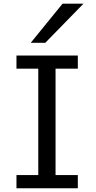

<svg xmlns="http://www.w3.org/2000/svg" viewBox="-20 -1011 516 1031"><path d="M68.4 -712.9V-642.1H185.5V-70.8H68.4V0H397.9V-70.8H278.3V-642.1H397.9V-712.9ZM315.9 -991.2 145 -781.2H223.1L428.2 -991.2Z"/></svg>

Font: Andika
Style: Regular
Weight: 400
Designer: Victor Gaultney, Annie Olsen, Julie Remington, Don Collingsworth, Eric Hays
Foundry: SIL International
Version: Version 1.000